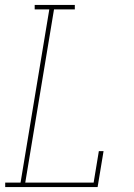

<svg xmlns="http://www.w3.org/2000/svg" viewBox="-20 -755 540 775"><path d="M1 0V-18H63L179 -717H120V-735H282V-717H198L82 -18H358L379 -145H398L374 0Z"/></svg>

Font: Iosevka Slab Thin Oblique
Style: Regular
Weight: 100
Italic angle: -9°
Monospace: yes
Designer: Belleve Invis
Foundry: Belleve Invis
Version: Version 11.1.0; ttfautohint (v1.8.3)